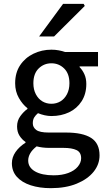

<svg xmlns="http://www.w3.org/2000/svg" viewBox="-20 -760 552 1001"><path d="M245 221Q186 221 140 206Q94 191 68 162Q42 133 42 91Q42 60 61 32.5Q80 5 113 -16V-20Q95 -32 82 -52Q69 -72 69 -101Q69 -131 86 -154.5Q103 -178 123 -192V-196Q98 -215 78.5 -249Q59 -283 59 -326Q59 -381 85 -420Q111 -459 154.5 -480Q198 -501 248 -501Q268 -501 286.5 -497.5Q305 -494 319 -489H491V-414H395V-410Q410 -395 420 -373Q430 -351 430 -322Q430 -270 405.5 -232Q381 -194 340 -174.5Q299 -155 248 -155Q231 -155 213 -159Q195 -163 178 -170Q166 -160 158.5 -148Q151 -136 151 -117Q151 -96 169 -82.5Q187 -69 234 -69H324Q411 -69 455 -41Q499 -13 499 50Q499 97 468 135.5Q437 174 380 197.5Q323 221 245 221ZM248 -219Q274 -219 295 -231.5Q316 -244 329 -268.5Q342 -293 342 -326Q342 -376 314.5 -403Q287 -430 248 -430Q209 -430 181.5 -403Q154 -376 154 -326Q154 -293 167 -268.5Q180 -244 201 -231.5Q222 -219 248 -219ZM260 154Q303 154 335.5 142Q368 130 385.5 109Q403 88 403 65Q403 34 379 22.5Q355 11 311 11H236Q219 11 202.5 9Q186 7 171 3Q148 21 137.5 39.5Q127 58 127 77Q127 113 162.5 133.5Q198 154 260 154ZM184 -570 309 -740H416L422 -729L262 -570Z"/></svg>

Font: Mada Medium
Style: Regular
Weight: 500
Designer: Khaled Hosny
Version: Version 1.5